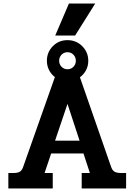

<svg xmlns="http://www.w3.org/2000/svg" viewBox="-20 -1061 757 1081"><path d="M403 -861H291L368 -1041H516ZM690 -87V0H440V-87H486L450 -197H268L231 -87H277V0H27V-87H56Q80 -87 92 -94.5Q104 -102 111 -123L289 -627Q268 -643 256 -667Q244 -691 244 -719Q244 -767 277.5 -801Q311 -835 360 -835Q409 -835 443 -801Q477 -767 477 -719Q477 -690 464.5 -666Q452 -642 430 -626L605 -123Q612 -102 624.5 -94.5Q637 -87 662 -87ZM313 -719Q313 -699 326.5 -685Q340 -671 360 -671Q380 -671 393.5 -685Q407 -699 407 -719Q407 -739 393.5 -753Q380 -767 360 -767Q340 -767 326.5 -753Q313 -739 313 -719ZM428 -269 360 -476 290 -269Z"/></svg>

Font: Pridi Medium
Style: Regular
Weight: 500
Designer: Katatrad Team
Foundry: CadsonDemak
Version: Version 1.001